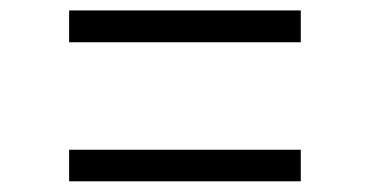

<svg xmlns="http://www.w3.org/2000/svg" viewBox="-20 -488 709 368"><path d="M556.5 -468V-407H112.5V-468ZM556.5 -201V-140.5H112.5V-201Z"/></svg>

Font: Merriweather 72pt Medium
Style: Regular
Weight: 500
Version: Version 2.100